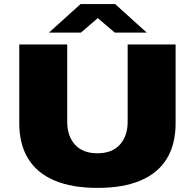

<svg xmlns="http://www.w3.org/2000/svg" viewBox="-20 -905 951 937"><path d="M456 12Q331 12 246 -24Q161 -60 117.5 -130.5Q74 -201 74 -304V-688H308V-311Q308 -241 346 -199Q384 -157 455 -157Q527 -157 565 -199Q603 -241 603 -311V-688H837V-304Q837 -201 794 -130.5Q751 -60 666 -24Q581 12 456 12ZM219 -746 373 -885H542L696 -746H540L425 -844H489L375 -746Z"/></svg>

Font: Archivo SemiExpanded Black
Style: Regular
Weight: 900
Width: 6
Designer: Hector Gatti
Foundry: Omnibus-Type
Version: Version 2.001